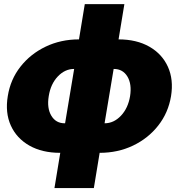

<svg xmlns="http://www.w3.org/2000/svg" viewBox="-20 -748 887 952"><path d="M278.3 9.8Q189 9.8 125.7 -26.1Q62.5 -62 33.7 -125.5Q4.9 -189 18.6 -271.5Q31.7 -354 81.3 -417.2Q130.9 -480.5 206.1 -516.6Q281.2 -552.7 371.6 -552.7L400.4 -727.5H596.7L567.9 -552.7Q657.2 -552.7 720.5 -516.6Q783.7 -480.5 812.5 -417Q841.3 -353.5 828.1 -271.5Q814.5 -189 764.6 -125.5Q714.8 -62 639.6 -26.1Q564.5 9.8 474.1 9.8L445.3 184.6H250L278.8 9.8ZM543.9 -406.2H543.5L498.5 -136.7Q544.4 -136.7 579.8 -174.3Q615.2 -211.9 625 -271.5Q634.3 -331.1 611.6 -368.7Q588.9 -406.2 543.9 -406.2ZM301.8 -136.7H302.7L347.7 -406.2Q301.8 -406.2 266.4 -368.7Q231 -331.1 221.7 -271.5Q211.9 -211.9 234.6 -174.1Q257.3 -136.2 301.8 -136.7Z"/></svg>

Font: Inter Tight Black
Style: Italic
Weight: 900
Italic angle: -9.39999°
Designer: Rasmus Andersson
Foundry: rsms
Version: Version 3.004; ttfautohint (v1.8.4.7-5d5b)